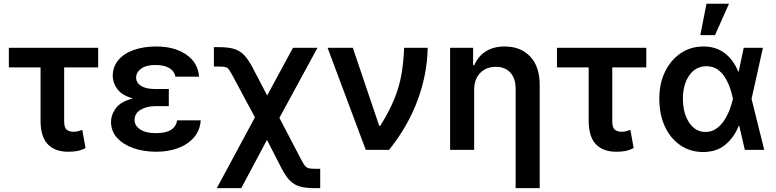

<svg xmlns="http://www.w3.org/2000/svg" viewBox="-20 -801 4148 1026"><path d="M504.6 -545.5V-440.7H322.8V-154.1Q322.8 -117.2 337.5 -107.1Q352.3 -96.9 372.2 -96.9Q387.8 -96.9 398.4 -100.1Q409.1 -103.3 419.7 -106.9L437.1 -9.9Q414.1 2.1 392.4 6Q370.7 9.9 343.8 9.9Q273.4 9.9 235.1 -30.4Q196.7 -70.7 196.7 -156.2V-440.7H27.3V-545.5Z M882.1 -285.2V-233.7H808.9Q763.1 -233.7 731 -214.1Q698.9 -194.6 698.9 -159.4Q698.9 -130 728.9 -109.7Q758.9 -89.5 812.5 -89.5Q865.8 -89.5 893.3 -106.7Q920.8 -123.9 926.8 -158H1052.6Q1049 -104.4 1016.5 -66.8Q984 -29.1 931.8 -9.6Q879.6 9.9 816.1 9.9Q747.2 9.9 692.3 -9.6Q637.4 -29.1 605.5 -64.6Q573.5 -100.1 573.2 -148.4Q573.5 -188.9 600 -223.9Q626.4 -258.9 690.3 -274.9Q631.7 -291.2 607.2 -324.8Q582.7 -358.3 582.4 -394.2Q582.7 -444.6 612.4 -479.9Q642 -515.3 694.6 -533.9Q747.2 -552.6 815.3 -552.6Q910.9 -552.6 974.3 -510.1Q1037.6 -467.7 1043.7 -391.3H916.9Q911.9 -421.9 883.5 -437.9Q855.1 -453.8 810 -453.8Q761.4 -453.8 734.6 -434.3Q707.7 -414.8 707.4 -386.4Q707.7 -358.7 733.8 -342Q759.9 -325.3 808.9 -325.3H882.1Z M1138.5 204.5 1342.3 -174 1225.1 -392.4Q1211.6 -417.6 1203.5 -428.8Q1195.3 -440 1184.5 -442.6Q1173.7 -445.3 1151.6 -445.3H1122.9V-549H1151.6Q1199.2 -549 1229.9 -540Q1260.7 -530.9 1283.4 -507.8Q1306.1 -484.7 1328.8 -441.8L1407.7 -290.8L1545.5 -545.5H1676.5L1473 -171.2L1589.5 51.8Q1601.2 74.6 1609.7 85Q1618.3 95.5 1630 98.2Q1641.7 100.9 1662.6 100.9H1691.1V204.5H1662.6Q1615.1 204.5 1584 196Q1552.9 187.5 1530.4 165.1Q1507.8 142.8 1485.8 100.9L1406.6 -53.6L1269.2 204.5Z M1934.7 0 1730.5 -545.5H1865.4L2006.4 -128.6H2012.1Q2061.4 -208.1 2087.7 -273.3Q2114 -338.4 2125.2 -403.1Q2136.4 -467.7 2139.6 -545.5H2265.3Q2263.1 -403.8 2210.9 -263.8Q2158.7 -123.9 2058.9 0Z M2513.8 -319.6V0H2385.3V-545.5H2508.2V-452.8H2514.6Q2533.4 -498.6 2574.8 -525.6Q2616.1 -552.6 2677.2 -552.6Q2762.1 -552.6 2813 -499.1Q2864 -445.7 2864 -347.3V204.5H2735.4V-327.4Q2735.4 -381.7 2707.4 -412.8Q2679.3 -443.9 2629.3 -443.9Q2578.8 -443.9 2546.3 -411.4Q2513.8 -378.9 2513.8 -319.6Z M3433.6 -545.5V-440.7H3251.8V-154.1Q3251.8 -117.2 3266.5 -107.1Q3281.2 -96.9 3301.1 -96.9Q3316.8 -96.9 3327.4 -100.1Q3338.1 -103.3 3348.7 -106.9L3366.1 -9.9Q3343 2.1 3321.4 6Q3299.7 9.9 3272.7 9.9Q3202.4 9.9 3164.1 -30.4Q3125.7 -70.7 3125.7 -156.2V-440.7H2956.3V-545.5Z M3735.4 11.4Q3666.9 10.7 3614.5 -25.6Q3562.1 -61.8 3532.7 -125.7Q3503.2 -189.6 3503.2 -272.7Q3503.2 -355.5 3534.1 -418.5Q3565 -481.5 3618.3 -517Q3671.5 -552.6 3738.6 -552.6Q3807.9 -552.6 3854.6 -515.4Q3901.3 -478.3 3925.1 -417.6H3927.2L3954.2 -545.5H4056.8L3996.1 -272.7L4063.9 0H3960.2L3930.4 -128.6H3927.6Q3903.8 -68.2 3856.7 -28.2Q3809.7 11.7 3735.4 11.4ZM3896.7 -272.7 3896.3 -274.1Q3891 -300.8 3880.9 -330.8Q3870.7 -360.8 3854.2 -387.3Q3837.7 -413.7 3813.4 -430.4Q3789.1 -447.1 3755.3 -447.1Q3697.4 -447.1 3663.4 -398.3Q3629.3 -349.4 3629.3 -273.1Q3629.3 -196.4 3662.6 -146.1Q3696 -95.9 3750 -95.9Q3782.3 -95.9 3807.2 -113.1Q3832 -130.3 3849.8 -157.5Q3867.5 -184.7 3879.1 -215Q3890.6 -245.4 3896.3 -271.3ZM3722.3 -613.3 3755.3 -781.2H3875.7L3800.8 -613.3Z"/></svg>

Font: Inter Zeller Semi Bold
Style: Regular
Weight: 600
Designer: Rasmus Andersson; Joe Bland
Foundry: zeller
Version: Version 3.015;git-dec3a8cb1